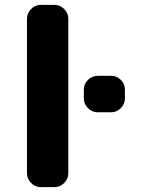

<svg xmlns="http://www.w3.org/2000/svg" viewBox="-20 -770 582 790"><path d="M148 0Q125 0 108 -17Q91 -34 91 -57V-693Q91 -716 108 -733Q125 -750 148 -750H204Q227 -750 244 -733Q261 -716 261 -693V-57Q261 -34 244 -17Q227 0 204 0ZM382 -308Q359 -308 342 -325Q325 -342 325 -365V-402Q325 -425 342 -441.5Q359 -458 382 -458H437Q460 -458 477 -441.5Q494 -425 494 -402V-365Q494 -342 477 -325Q460 -308 437 -308Z"/></svg>

Font: Rounded Mplus 1c ExtraBold
Style: Regular
Weight: 800
Version: Version 1.059.20150529